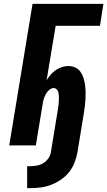

<svg xmlns="http://www.w3.org/2000/svg" viewBox="-20 -755 557 997"><path d="M121 222V108H136Q153 108 170.5 105Q188 102 203.5 93Q219 84 230 69Q241 54 244 37L280 -183Q281 -191 282.5 -199.5Q284 -208 284.5 -216Q285 -224 285.5 -232.5Q286 -241 286 -249Q286 -257 285 -265Q284 -273 281.5 -280Q279 -287 273 -292.5Q267 -298 259 -298Q250 -298 241.5 -292.5Q233 -287 227 -279.5Q221 -272 216.5 -263.5Q212 -255 209 -246.5Q206 -238 204 -229Q202 -220 201 -211L166 0H28L149 -735H517L499 -621H269L222 -338Q231 -353 243 -367Q255 -381 269.5 -391Q284 -401 301 -406.5Q318 -412 335 -412Q354 -412 370.5 -404.5Q387 -397 397.5 -382.5Q408 -368 413.5 -350.5Q419 -333 421.5 -315Q424 -297 424.5 -278.5Q425 -260 424 -241Q423 -222 420.5 -203Q418 -184 415 -165L382 37Q377 64 366.5 90.5Q356 117 338 139.5Q320 162 295.5 178.5Q271 195 244.5 205Q218 215 190.5 218.5Q163 222 136 222Z"/></svg>

Font: Iosevka SS04 Heavy Oblique
Style: Regular
Weight: 900
Italic angle: -9°
Monospace: yes
Designer: Belleve Invis
Foundry: Belleve Invis
Version: Version 19.0.0; ttfautohint (v1.8.4)